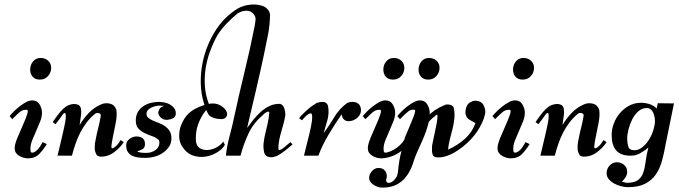

<svg xmlns="http://www.w3.org/2000/svg" viewBox="-20 -712 3104 878"><path d="M162 -348Q141 -348 129.5 -361Q118 -374 118 -394Q118 -415 131 -431Q144 -447 166 -447Q186 -447 200 -434.5Q214 -422 214 -402Q214 -380 199.5 -364Q185 -348 162 -348ZM127 -253Q150 -253 161 -234.5Q172 -216 172 -197Q172 -177 163.5 -156Q155 -135 145.5 -113.5Q136 -92 127.5 -71Q119 -50 119 -31Q119 -27 120 -20.5Q121 -14 127 -14Q135 -14 142.5 -19.5Q150 -25 156 -32.5Q162 -40 167 -48.5Q172 -57 175 -62L194 -53Q178 -27 159 -7.5Q140 12 108 12Q87 12 67 0Q47 -12 47 -34Q47 -51 59 -80.5Q71 -110 84 -138.5Q97 -167 104 -188.5Q111 -210 102 -210Q93 -210 87 -208.5Q81 -207 74.5 -202.5Q68 -198 59 -189.5Q50 -181 36 -167L24 -181Q31 -190 43.5 -202.5Q56 -215 71 -226.5Q86 -238 100.5 -245.5Q115 -253 127 -253Z M441 -234Q459 -243 481 -238.5Q503 -234 512 -211Q516 -185 509.5 -151.5Q503 -118 497 -89.5Q491 -61 489.5 -44.5Q488 -28 502 -37Q514 -46 520 -54Q526 -62 531 -71Q533 -71 537 -68Q541 -65 546 -62Q529 -36 500.5 -15Q472 6 437 4Q424 2 420 -7Q416 -16 414 -24Q412 -44 415.5 -64Q419 -84 423.5 -103.5Q428 -123 433 -143Q438 -163 441 -184Q441 -193 430.5 -195Q420 -197 414 -191Q392 -173 375.5 -151Q359 -129 346.5 -104.5Q334 -80 325 -53.5Q316 -27 309 0H243Q247 -17 252.5 -39.5Q258 -62 263.5 -86Q269 -110 274 -132.5Q279 -155 280.5 -170.5Q282 -186 279.5 -192.5Q277 -199 269 -191Q261 -179 252 -167.5Q243 -156 234 -144L221 -154Q234 -173 242.5 -184Q251 -195 257 -202Q263 -209 267.5 -213Q272 -217 278 -222Q285 -228 296 -232Q307 -236 318 -236.5Q329 -237 338 -232.5Q347 -228 350 -216Q353 -198 349.5 -178Q346 -158 344 -140Q362 -170 385.5 -195Q409 -220 441 -234Z M706 -246Q718 -246 731.5 -243.5Q745 -241 756.5 -234.5Q768 -228 776 -218Q784 -208 784 -193Q784 -179 773 -172.5Q762 -166 745 -164Q726 -163 714 -175.5Q702 -188 704 -200Q707 -211 711.5 -217Q716 -223 730 -228L708 -229Q700 -229 690 -226.5Q680 -224 671 -219.5Q662 -215 656 -208Q650 -201 650 -191Q650 -180 658.5 -173Q667 -166 679.5 -160.5Q692 -155 707 -149.5Q722 -144 734.5 -135Q747 -126 755.5 -113Q764 -100 764 -79Q764 -57 752.5 -40.5Q741 -24 724 -12.5Q707 -1 686.5 4.5Q666 10 647 10Q631 10 615 8.5Q599 7 586 1Q573 -5 565 -16.5Q557 -28 557 -47Q557 -65 572 -76.5Q587 -88 604 -88Q621 -88 632 -80Q643 -72 643 -53Q643 -36 631 -29.5Q619 -23 608 -20Q609 -18 613.5 -16.5Q618 -15 625 -14Q632 -13 639 -13Q646 -13 652 -13Q672 -13 690.5 -25.5Q709 -38 709 -61Q709 -64 708 -67Q707 -70 706 -72Q692 -84 674 -90Q656 -96 640 -104Q624 -112 612.5 -124.5Q601 -137 601 -161Q601 -183 610 -199Q619 -215 634 -225.5Q649 -236 668 -241Q687 -246 706 -246Z M1113 -689Q1128 -692 1144.5 -691.5Q1161 -691 1176 -686.5Q1191 -682 1201.5 -672Q1212 -662 1215 -646Q1214 -596 1205.5 -553Q1197 -510 1188 -467Q1170 -382 1150 -297Q1130 -212 1110 -127Q1123 -145 1138.5 -164.5Q1154 -184 1172.5 -200.5Q1191 -217 1213 -227.5Q1235 -238 1262 -237Q1276 -231 1280.5 -215.5Q1285 -200 1285 -186Q1282 -167 1277 -148.5Q1272 -130 1266.5 -111Q1261 -92 1257 -72.5Q1253 -53 1253 -33Q1254 -25 1259 -26Q1264 -27 1272 -32.5Q1280 -38 1289.5 -46.5Q1299 -55 1308 -62L1318 -52Q1299 -35 1282 -22Q1265 -9 1247 1Q1239 4 1230 6Q1221 8 1212.5 6.5Q1204 5 1197.5 0.5Q1191 -4 1188 -15Q1183 -37 1185.5 -58.5Q1188 -80 1193.5 -102.5Q1199 -125 1204 -147.5Q1209 -170 1211 -193Q1214 -204 1203.5 -201Q1193 -198 1179 -183Q1138 -148 1115.5 -99.5Q1093 -51 1080 0H1013Q1018 -46 1030 -90Q1042 -134 1051 -178Q1074 -284 1099 -386.5Q1124 -489 1145 -595Q1147 -607 1148.5 -620.5Q1150 -634 1141 -646Q1127 -664 1106 -663Q1085 -662 1067 -651Q1041 -630 1016 -604Q991 -578 973 -549Q954 -514 940 -475.5Q926 -437 920 -397Q914 -357 917 -316.5Q920 -276 935 -237Q965 -243 987.5 -230Q1010 -217 1016.5 -200.5Q1023 -184 1010.5 -173Q998 -162 959 -172Q939 -180 934.5 -187Q930 -194 923 -209Q899 -180 886 -143.5Q873 -107 876 -65Q880 -41 897 -32.5Q914 -24 934.5 -26.5Q955 -29 973.5 -40Q992 -51 1001 -65Q1001 -63 1004.5 -57.5Q1008 -52 1008 -49Q998 -31 974 -16Q950 -1 921.5 4Q893 9 863.5 -0.5Q834 -10 813 -42Q803 -58 800.5 -76Q798 -94 801 -113Q804 -132 812.5 -150Q821 -168 833 -183Q851 -203 871.5 -214Q892 -225 915 -232Q899 -280 898 -332Q897 -384 908.5 -435Q920 -486 943.5 -533.5Q967 -581 1001 -619Q1024 -643 1052.5 -663.5Q1081 -684 1113 -689Z M1348 -171Q1352 -178 1361.5 -187.5Q1371 -197 1382 -207Q1393 -217 1404.5 -225.5Q1416 -234 1426 -240Q1440 -246 1457 -246Q1474 -246 1480 -228Q1486 -196 1477.5 -164Q1469 -132 1460 -103Q1486 -138 1508.5 -176Q1531 -214 1566 -240Q1573 -244 1582.5 -245.5Q1592 -247 1601 -245.5Q1610 -244 1617.5 -238.5Q1625 -233 1628 -224Q1632 -212 1630 -200.5Q1628 -189 1620 -179.5Q1612 -170 1600 -164Q1588 -158 1573 -158Q1548 -158 1542 -189Q1513 -147 1483 -97Q1453 -47 1436 0H1370Q1376 -27 1385.5 -63Q1395 -99 1401.5 -130Q1408 -161 1407.5 -180Q1407 -199 1394 -192Q1380 -184 1374.5 -177Q1369 -170 1361 -162Z M1742 -253Q1765 -253 1776 -234.5Q1787 -216 1787 -197Q1787 -177 1778.5 -156Q1770 -135 1760.5 -113.5Q1751 -92 1742.5 -71Q1734 -50 1734 -31Q1734 -27 1735 -20.5Q1736 -14 1742 -14Q1752 -14 1767 -20.5Q1782 -27 1796 -37.5Q1810 -48 1820 -60Q1830 -72 1832 -84Q1843 -111 1853 -134Q1863 -157 1869.5 -174Q1876 -191 1878 -200.5Q1880 -210 1875 -210Q1866 -211 1860 -209.5Q1854 -208 1847.5 -203Q1841 -198 1832 -189.5Q1823 -181 1809 -167L1797 -181Q1804 -190 1816.5 -202.5Q1829 -215 1844 -226.5Q1859 -238 1873.5 -245.5Q1888 -253 1900 -253Q1923 -253 1934 -234.5Q1945 -216 1945 -197Q1945 -170 1938 -143.5Q1931 -117 1920.5 -91Q1910 -65 1898 -39.5Q1886 -14 1876 12Q1868 41 1856 65.5Q1844 90 1826.5 108Q1809 126 1785 136Q1761 146 1728 146Q1718 146 1707.5 142.5Q1697 139 1688 133Q1679 127 1673.5 119Q1668 111 1668 102Q1668 85 1681 70.5Q1694 56 1711 56Q1734 56 1743.5 73Q1753 90 1746 109Q1745 121 1753 123.5Q1761 126 1771 120.5Q1781 115 1789.5 103Q1798 91 1800 73Q1802 48 1806 24Q1810 0 1816 -22Q1796 -6 1770.5 3Q1745 12 1723 12Q1702 12 1682 0Q1662 -12 1662 -34Q1662 -51 1674 -80.5Q1686 -110 1699 -138.5Q1712 -167 1719 -188.5Q1726 -210 1717 -210Q1708 -210 1702 -208.5Q1696 -207 1689.5 -202.5Q1683 -198 1674 -189.5Q1665 -181 1651 -167L1639 -181Q1646 -190 1658.5 -202.5Q1671 -215 1686 -226.5Q1701 -238 1715.5 -245.5Q1730 -253 1742 -253ZM1777 -348Q1756 -348 1744.5 -361Q1733 -374 1733 -394Q1733 -415 1746 -431Q1759 -447 1781 -447Q1801 -447 1815 -434.5Q1829 -422 1829 -402Q1829 -380 1814.5 -364Q1800 -348 1777 -348ZM1938 -348Q1917 -348 1905.5 -361Q1894 -374 1894 -394Q1894 -415 1907 -431Q1920 -447 1942 -447Q1962 -447 1976 -434.5Q1990 -422 1990 -402Q1990 -380 1975.5 -364Q1961 -348 1938 -348Z M2134 -246Q2149 -255 2168 -249.5Q2187 -244 2193 -227Q2202 -209 2198 -189.5Q2194 -170 2185 -152Q2165 -108 2132 -73.5Q2099 -39 2060 -16Q2040 -4 2017 3Q1994 10 1971 7Q1963 4 1960 -2Q1957 -8 1956 -15.5Q1955 -23 1955.5 -31.5Q1956 -40 1956 -47Q1960 -69 1966.5 -97.5Q1973 -126 1977 -148.5Q1981 -171 1980.5 -182Q1980 -193 1970 -182Q1956 -171 1950 -164.5Q1944 -158 1935 -149V-179Q1964 -211 2010 -230Q2021 -237 2037.5 -233Q2054 -229 2056 -215Q2060 -191 2057.5 -167.5Q2055 -144 2049 -121Q2043 -98 2037 -74.5Q2031 -51 2029 -28Q2071 -46 2105 -76.5Q2139 -107 2154 -149Q2148 -153 2141.5 -156.5Q2135 -160 2128.5 -163.5Q2122 -167 2117 -173Q2112 -179 2109 -190Q2107 -207 2113 -223.5Q2119 -240 2134 -246Z M2370 -348Q2349 -348 2337.5 -361Q2326 -374 2326 -394Q2326 -415 2339 -431Q2352 -447 2374 -447Q2394 -447 2408 -434.5Q2422 -422 2422 -402Q2422 -380 2407.5 -364Q2393 -348 2370 -348ZM2335 -253Q2358 -253 2369 -234.5Q2380 -216 2380 -197Q2380 -177 2371.5 -156Q2363 -135 2353.5 -113.5Q2344 -92 2335.5 -71Q2327 -50 2327 -31Q2327 -27 2328 -20.5Q2329 -14 2335 -14Q2343 -14 2350.5 -19.5Q2358 -25 2364 -32.5Q2370 -40 2375 -48.5Q2380 -57 2383 -62L2402 -53Q2386 -27 2367 -7.5Q2348 12 2316 12Q2295 12 2275 0Q2255 -12 2255 -34Q2255 -51 2267 -80.5Q2279 -110 2292 -138.5Q2305 -167 2312 -188.5Q2319 -210 2310 -210Q2301 -210 2295 -208.5Q2289 -207 2282.5 -202.5Q2276 -198 2267 -189.5Q2258 -181 2244 -167L2232 -181Q2239 -190 2251.5 -202.5Q2264 -215 2279 -226.5Q2294 -238 2308.5 -245.5Q2323 -253 2335 -253Z M2649 -234Q2667 -243 2689 -238.5Q2711 -234 2720 -211Q2724 -185 2717.5 -151.5Q2711 -118 2705 -89.5Q2699 -61 2697.5 -44.5Q2696 -28 2710 -37Q2722 -46 2728 -54Q2734 -62 2739 -71Q2741 -71 2745 -68Q2749 -65 2754 -62Q2737 -36 2708.5 -15Q2680 6 2645 4Q2632 2 2628 -7Q2624 -16 2622 -24Q2620 -44 2623.5 -64Q2627 -84 2631.5 -103.5Q2636 -123 2641 -143Q2646 -163 2649 -184Q2649 -193 2638.5 -195Q2628 -197 2622 -191Q2600 -173 2583.5 -151Q2567 -129 2554.5 -104.5Q2542 -80 2533 -53.5Q2524 -27 2517 0H2451Q2455 -17 2460.5 -39.5Q2466 -62 2471.5 -86Q2477 -110 2482 -132.5Q2487 -155 2488.5 -170.5Q2490 -186 2487.5 -192.5Q2485 -199 2477 -191Q2469 -179 2460 -167.5Q2451 -156 2442 -144L2429 -154Q2442 -173 2450.5 -184Q2459 -195 2465 -202Q2471 -209 2475.5 -213Q2480 -217 2486 -222Q2493 -228 2504 -232Q2515 -236 2526 -236.5Q2537 -237 2546 -232.5Q2555 -228 2558 -216Q2561 -198 2557.5 -178Q2554 -158 2552 -140Q2570 -170 2593.5 -195Q2617 -220 2649 -234Z M2911 -242Q2931 -242 2950 -236Q2969 -230 2983 -216L2988 -240L3062 -239L3024 -53Q3017 -12 3007 24Q2997 60 2978.5 86.5Q2960 113 2929.5 128.5Q2899 144 2851 144Q2839 144 2822 140Q2805 136 2790 128Q2775 120 2764.5 108Q2754 96 2754 80Q2754 60 2767.5 45Q2781 30 2801 30Q2820 30 2834 42Q2848 54 2848 74Q2848 87 2840.5 98.5Q2833 110 2824 119L2845 124Q2881 124 2897.5 111.5Q2914 99 2921.5 77.5Q2929 56 2932.5 26.5Q2936 -3 2945 -37Q2928 -23 2908 -11.5Q2888 0 2864 0Q2818 0 2797.5 -24.5Q2777 -49 2777 -94Q2777 -121 2787 -147.5Q2797 -174 2815 -195Q2833 -216 2857.5 -229Q2882 -242 2911 -242ZM2848 -78Q2848 -59 2853 -42Q2858 -25 2881 -25Q2901 -25 2918.5 -39.5Q2936 -54 2948.5 -74.5Q2961 -95 2968 -118Q2975 -141 2975 -158Q2975 -167 2973 -177.5Q2971 -188 2967 -197Q2963 -206 2955.5 -212Q2948 -218 2938 -218Q2916 -218 2899 -203Q2882 -188 2871 -166Q2860 -144 2854 -120Q2848 -96 2848 -78Z"/></svg>

Font: Lucien Schoenschriftv CAT
Style: Regular
Weight: 400
Designer: Lucian Bernhard 1928
Foundry: CAT-Fonts Peter Wiegel
Version: Version 1.000